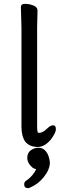

<svg xmlns="http://www.w3.org/2000/svg" viewBox="-20 -733 309 993"><path d="M125 240Q105 240 105 220Q105 210 113 203Q132 191 148 172Q163 153 167 141Q165 141 160 140Q150 137 145 131Q121 109 121 83.5Q121 58 139 44.5Q157 31 180 31Q203 31 218.5 51Q234 71 238 106Q238 143 208 181Q178 219 136 237Q130 240 125 240ZM176 -48Q177 -46 183 -46H185Q203 -47 228 -72Q242 -85 255.5 -85Q269 -85 269 -65Q269 -45 241 -9Q209 27 176 27H166Q129 23 110 -1Q92 -27 91 -75V-590L88 -697Q88 -713 110 -713Q132 -713 153 -704.5Q174 -696 174 -679L172 -590V-78Q172 -53 176 -48Z"/></svg>

Font: LXGW WenKai Medium
Style: Regular
Weight: 500
Designer: LXGW / Fontworks Inc.
Foundry: LXGW / Fontworks Inc.
Version: Version 1.501; October 10, 2024